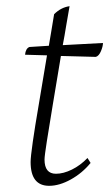

<svg xmlns="http://www.w3.org/2000/svg" viewBox="-20 -589 353 621"><path d="M139 12Q79 12 79 -65Q79 -81 86 -130Q93 -179 105.5 -251.5Q118 -324 132 -410L61 -412Q63 -432 75 -437L138 -441Q142 -466 146.5 -491.5Q151 -517 155 -543Q177 -565 205 -569Q199 -537 194 -505.5Q189 -474 183 -443L313 -450Q313 -439 306.5 -423.5Q300 -408 290 -405L177 -408Q163 -324 151 -252Q139 -180 131.5 -132Q124 -84 124 -73Q124 -27 161 -27Q185 -27 212.5 -40.5Q240 -54 263 -78L273 -62Q246 -29 209 -8.5Q172 12 139 12Z"/></svg>

Font: Petrona ExtraLight
Style: Italic
Weight: 200
Italic angle: -9°
Designer: Ringo R. Seeber
Foundry: Ringo R. Seeber
Version: Version 2.001; ttfautohint (v1.8.3)